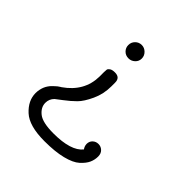

<svg xmlns="http://www.w3.org/2000/svg" viewBox="-169 -512 863 863"><g transform="rotate(45 262.5 -80.5)"><path d="M61 102.1Q61 89.8 63.5 78.9Q65.9 67.9 69.6 59.3Q73.2 50.8 78.6 43Q84 35.2 89.1 30Q94.2 24.9 100.6 19Q106.9 13.2 110.4 10.5Q113.8 7.8 120.1 3.9L125 1Q210 -58.1 211.9 -151.9V-181.2Q211.9 -192.4 212.9 -198.2Q213.9 -204.1 222.4 -210Q231 -215.8 248 -215.8Q281.2 -215.8 280.8 -183.1V-160.2Q280.8 -111.3 261 -68.6Q241.2 -25.9 220.2 -4.9Q199.2 16.1 170.7 37.6Q142.1 59.1 140.1 61Q123 78.1 123 102.1Q123 130.9 149.9 152.3Q176.8 173.8 246.1 173.8Q356.9 173.8 394 127.9Q385.3 115.7 384.8 102.1Q384.8 85 396 74.5Q407.2 64 423.1 64Q439 64 450.4 75Q461.9 85.9 461.9 105Q461.9 126 453.4 145Q444.8 164.1 422.9 184.1Q400.9 204.1 355 215.6Q309.1 227.1 242.2 227.1Q145 227.1 103 188.5Q61 149.9 61 102.1ZM203.1 -345.2Q203.1 -363.3 215.6 -375.7Q228 -388.2 246.1 -388.2Q263.2 -388.2 276.1 -375.5Q289.1 -362.8 289.1 -345Q289.1 -327.1 276.1 -315.2Q263.2 -303.2 246.1 -303.2Q227.1 -303.2 215.1 -315.7Q203.1 -328.1 203.1 -345.2Z"/></g></svg>

Font: CMU Typewriter Text
Style: Light
Weight: 200
Version: Version 0.7.0